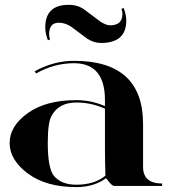

<svg xmlns="http://www.w3.org/2000/svg" viewBox="-20 -762 703 787"><path d="M325.7 -722.7 391.1 -673.8Q415 -658.2 431.2 -658.2Q481.9 -658.2 481.9 -705.1Q481.9 -714.8 478 -725.6L486.8 -729.5Q497.6 -701.2 497.6 -677.7Q497.6 -585.9 394 -585.9Q364.7 -585.9 337.4 -603.5L272 -652.3Q247.1 -668.9 221.2 -668.9Q181.2 -668.9 181.2 -621.1Q181.2 -612.3 185.1 -600.6L176.3 -596.7Q165.5 -626 165.5 -649.4Q165.5 -742.2 261.2 -742.2Q299.3 -742.2 325.7 -722.7ZM410.2 -316.4Q354.5 -341.8 293 -341.8Q220.7 -341.8 191.4 -287.1Q175.8 -260.7 175.8 -175.8Q175.8 -72.3 201.2 -41Q231.4 -4.9 293 -4.9Q367.2 -4.9 412.1 -42Q410.2 -102.5 410.2 -158.2ZM644.5 0H449.2Q439.5 0 427.7 -15.6Q416 -31.2 414.1 -31.2Q364.3 4.9 293 4.9Q168.9 4.9 94.2 -50.8Q19.5 -106.4 19.5 -175.8Q19.5 -245.1 93.8 -298.3Q168 -351.6 293 -351.6Q353.5 -351.6 410.2 -327.1V-351.6Q410.2 -502.9 283.2 -502.9Q202.1 -502.9 127.9 -460.9L122.1 -469.7Q200.2 -512.7 283.2 -512.7Q566.4 -512.7 566.4 -253.9V-78.1Q566.4 -9.8 644.5 -9.8Z"/></svg>

Font: spinweradBold
Style: Regular
Weight: 700
Width: 7
Version: Version 0.3 ; ttfautohint (v1.2) -l 8 -r 50 -G 200 -x 14 -D 